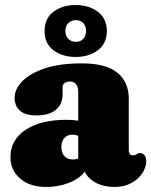

<svg xmlns="http://www.w3.org/2000/svg" viewBox="-20 -730 600 762"><path d="M21.5 -106Q21.5 -175 81.5 -214.8Q141.5 -254.5 243.5 -254.5Q270 -254.5 290.5 -251V-367Q290.5 -385 281.8 -395.8Q273 -406.5 257 -406.5Q245.5 -406.5 237 -400.8Q228.5 -395 228.5 -385V-357.5Q228.5 -316 201.5 -294Q174.5 -272 125 -272Q80 -272 59 -290.8Q38 -309.5 38 -342.5Q38 -375.5 67.5 -406.5Q97 -437.5 156.2 -458Q215.5 -478.5 305 -478.5Q401 -478.5 446 -441.2Q491 -404 491 -339V-132.5Q491 -125.5 494.8 -119.5Q498.5 -113.5 508 -113.5Q513.5 -113.5 516.8 -115Q520 -116.5 523 -118.5Q525.5 -120 528.5 -121.2Q531.5 -122.5 535.5 -122.5Q547.5 -122.5 554 -113.2Q560.5 -104 560.5 -91Q560.5 -66.5 545 -42.8Q529.5 -19 501 -3.5Q472.5 12 433.5 12Q392 12 360.8 -4.5Q329.5 -21 316.5 -48.5Q293.5 -19.5 252 -3.8Q210.5 12 164 12Q98 12 59.8 -21.5Q21.5 -55 21.5 -106ZM223.5 -146.5Q223.5 -123.5 235.8 -110.2Q248 -97 269.5 -97Q280.5 -97 290.5 -100.5V-191Q280 -195.5 266.5 -195.5Q247 -195.5 235.2 -182Q223.5 -168.5 223.5 -146.5ZM280 -504Q228 -504 192.5 -530.2Q157 -556.5 157 -607Q157 -657 192.5 -683.5Q228 -710 280 -710Q334 -710 369 -682.8Q404 -655.5 404 -607Q404 -558 369 -531Q334 -504 280 -504ZM281 -650Q262.5 -650 251 -638.2Q239.5 -626.5 239.5 -607Q239.5 -588 251 -576Q262.5 -564 281 -564Q300 -564 310.8 -576.2Q321.5 -588.5 321.5 -607Q321.5 -626 310.8 -638Q300 -650 281 -650Z"/></svg>

Font: Fraunces 72pt S100 Black
Style: Regular
Weight: 900
Version: Version 1.000; ttfautohint (v1.8.3)